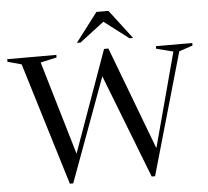

<svg xmlns="http://www.w3.org/2000/svg" viewBox="-75 -1000 1162 1075"><g transform="rotate(-5 506.0 -462.5)"><path d="M734 10 507.5 -573 293 10H274L63.5 -679L-14.5 -700.5V-715H261.5V-700.5L170.5 -680L326 -154L530.5 -725H555L774 -146L916 -676.5L821 -700.5V-715H1025.5V-700.5L949 -675L753 10ZM677.5 -772 540 -877 402.5 -772H382L506 -935H573.5L698 -772Z"/></g></svg>

Font: Newsreader 72pt
Style: Regular
Weight: 400
Designer: Hugues Gentile
Foundry: Production Type
Version: Version 1.003; ttfautohint (v1.8.3)